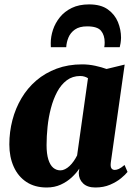

<svg xmlns="http://www.w3.org/2000/svg" viewBox="-20 -843 614 874"><path d="M484.5 -104Q482 -85 487 -77.2Q492 -69.5 502.5 -69.5Q511 -69.5 521.2 -74.2Q531.5 -79 547 -92L560.5 -60.5Q551.5 -48.5 531.2 -31.8Q511 -15 481.2 -2.2Q451.5 10.5 414 10.5Q378 10.5 358.5 -8Q339 -26.5 338.5 -55.5L341 -75.5Q328 -55.5 306.5 -35.5Q285 -15.5 256.5 -2.5Q228 10.5 192.5 10.5Q138.5 10.5 100.5 -14.5Q62.5 -39.5 42.5 -84Q22.5 -128.5 22.5 -185.5Q22.5 -242.5 36.5 -296.2Q50.5 -350 77.8 -396Q105 -442 145.2 -476.5Q185.5 -511 238 -530.5Q290.5 -550 354 -550Q384 -550 413.8 -543.5Q443.5 -537 465 -529L547.5 -549ZM380.5 -487Q374.5 -491 365.5 -494Q356.5 -497 345 -497Q310 -497 284 -477.5Q258 -458 240.2 -424.8Q222.5 -391.5 211.8 -350.5Q201 -309.5 196.5 -266Q192 -222.5 192 -182.5Q192 -143 200 -117.2Q208 -91.5 222.2 -79.5Q236.5 -67.5 255 -67.5Q265.5 -67.5 276 -72.8Q286.5 -78 296.5 -87.2Q306.5 -96.5 315.2 -109Q324 -121.5 331 -135.5ZM211.5 -628Q211.5 -632.5 211.2 -636.5Q211 -640.5 211 -646.5Q211 -676.5 221.2 -707.5Q231.5 -738.5 252.8 -764.8Q274 -791 307 -807Q340 -823 385.5 -823Q439 -823 470.8 -800.2Q502.5 -777.5 516.8 -742.8Q531 -708 531 -671Q530.5 -657 528.8 -646.5Q527 -636 525 -628H454.5Q455.5 -633 456 -638Q456.5 -643 456.5 -650Q456.5 -682.5 440 -702.8Q423.5 -723 376.5 -723Q341.5 -723 321 -708.5Q300.5 -694 291.5 -672Q282.5 -650 281.5 -628Z"/></svg>

Font: Merriweather 60pt Black
Style: Italic
Weight: 900
Italic angle: -7.8°
Version: Version 2.101